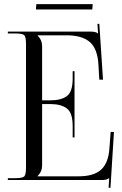

<svg xmlns="http://www.w3.org/2000/svg" viewBox="-20 -872 592 930"><path d="M427 -826H154L156 -852H429ZM341 -206H332V-261Q332 -326 303.5 -347Q275 -368 224 -368H184V-71Q184 -41 162 -19V-18H361Q434 -18 469.5 -50Q505 -82 510 -153L516 -233H532L515 38L506 37L509 -9H508Q499 0 471 0H18V-9H53Q89 -9 97.5 -17.5Q106 -26 106 -62V-657Q106 -693 97.5 -701.5Q89 -710 53 -710H18V-719H417Q445 -719 454 -710H455L452 -756L461 -757L479 -486H461L457 -556Q453 -635 415.5 -668Q378 -701 303 -701H162V-700Q184 -678 184 -648V-386H224Q276 -386 304 -406.5Q332 -427 332 -492V-527H341Z"/></svg>

Font: FoglihtenNo06
Style: Regular
Weight: 500
Designer: gluk (gluksza@wp.pl)
Foundry: gluk (gluksza@wp.pl)
Version: Version 0.76